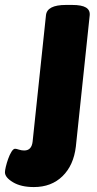

<svg xmlns="http://www.w3.org/2000/svg" viewBox="-120 -545 393 777"><path d="M17 212Q-35 212 -67.5 192.5Q-100 173 -100 152Q-100 145 -96.5 130Q-93 115 -87 98Q-81 81 -73.5 69Q-66 57 -59 57Q-54 57 -43.5 60.5Q-33 64 -22 64Q8 64 12 28L66 -483Q70 -525 147 -525H172Q211 -525 228 -514.5Q245 -504 243 -483L187 48Q178 124 133 168Q88 212 17 212Z"/></svg>

Font: Asap Semi Condensed Semi Condensed Black
Style: Italic
Weight: 900
Width: 4
Italic angle: -6°
Designer: Pablo Cosgaya
Foundry: Omnibus-Type
Version: Version 3.001; ttfautohint (v1.8.4.7-5d5b)